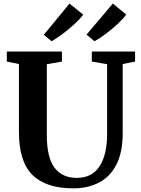

<svg xmlns="http://www.w3.org/2000/svg" viewBox="-20 -1026 772 1054"><path d="M383 8Q233 8 158.5 -65.2Q84 -138.5 84 -300.5V-674.5L17.5 -688V-743H320V-688L237 -673.5V-284.5Q237 -161.5 279.2 -105.5Q321.5 -49.5 401.5 -49.5Q485.5 -49.5 526.8 -113.5Q568 -177.5 568 -289V-673.5L484 -688V-743H721.5V-688L653.5 -674.5V-296Q653.5 -187.5 618 -120.5Q582.5 -53.5 521.5 -22.8Q460.5 8 383 8ZM361.5 -1006.5 437 -945.5Q418.5 -921 386.8 -892Q355 -863 321.2 -838Q287.5 -813 263.5 -800H262.5L220.5 -835ZM599.5 -1006.5 673 -946Q655 -921.5 623.2 -892.2Q591.5 -863 557.5 -837.8Q523.5 -812.5 499 -800H498L455 -836Z"/></svg>

Font: Merriweather Text Regular
Style: Bold
Weight: 700
Designer: Eben Sorkin
Foundry: Eben Sorkin
Version: Version 2.100; ttfautohint (v1.7.19-72a1) -l 8 -r 50 -G 200 